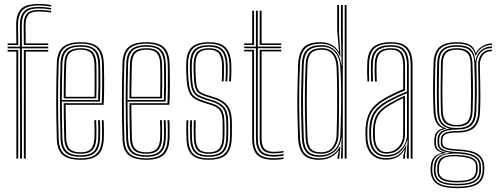

<svg xmlns="http://www.w3.org/2000/svg" viewBox="-20 -826 2584 1000"><path d="M84.8 0 84 -574.2H19.8V-583H84L83.8 -695.5Q83.5 -744 105.1 -767Q126.8 -790 181 -790Q198.5 -790 213.6 -788.5Q228.8 -787 246.2 -784.2V-776.2Q228.2 -779.2 213.4 -780.6Q198.5 -782 181 -782Q132 -782 112.8 -760.8Q93.5 -739.5 93.5 -695.5L93.8 -583H231.2V-574.2H93.8L94.5 0ZM65.2 0V-557.2H19.8V-565.8H75V0ZM104.2 0V-565.8H231.2V-557.2H114.2V0ZM19.8 -591.5V-600H65.2L64.2 -695.5Q63.8 -750.8 88.9 -778.1Q114 -805.5 181 -805.5Q199.8 -805.5 215.1 -804.1Q230.5 -802.8 246.2 -799.5V-791.8Q229.5 -794.8 214.1 -796.1Q198.8 -797.5 181 -797.5Q121.2 -797.5 97.5 -772.8Q73.8 -748 74 -695.5L75 -591.5ZM104.2 -591.5 103.2 -695.5Q103 -735.2 120 -754.8Q137 -774.2 181 -774.2Q195.5 -774.2 210.8 -773.2Q226 -772.2 246.2 -768.8V-760.8Q225.8 -764 210.2 -765.1Q194.8 -766.2 181 -766.2Q140.8 -766.2 126.9 -747.9Q113 -729.5 113.2 -695.5L114 -600H231.2V-591.5Z M400.5 6.2Q337 6.2 307.2 -18.8Q277.5 -43.8 275.8 -103.2Q274 -161.5 273.4 -213.4Q272.8 -265.2 272.8 -312.9Q272.8 -360.5 273.6 -405.8Q274.5 -451 275.8 -495.8Q277.8 -555 306.9 -580.6Q336 -606.2 400.2 -606.2Q462.2 -606.2 490.2 -581Q518.2 -555.8 520.8 -496.8Q521.2 -488.5 521.8 -464.6Q522.2 -440.8 522.5 -408.4Q522.8 -376 522.1 -342.1Q521.5 -308.2 519.5 -280H321.8Q322 -250.5 322.4 -222.4Q322.8 -194.2 323.4 -165.5Q324 -136.8 324.8 -105.2Q326 -66.8 343.2 -49.8Q360.5 -32.8 400.5 -32.8Q436.5 -32.8 453.1 -49.6Q469.8 -66.5 471.8 -105.8Q472.8 -124.8 472.5 -152.9Q472.2 -181 471 -200H480.8Q482.2 -176.5 482.4 -148.6Q482.5 -120.8 481.8 -105.2Q479.5 -62.2 460.5 -43.6Q441.5 -25 400.5 -25Q355.8 -25 336 -43.8Q316.2 -62.5 314.8 -105Q313.8 -140.5 313.1 -171.5Q312.5 -202.5 312.2 -231.4Q312 -260.2 311.8 -288.5H510Q511.2 -314.8 511.8 -347.1Q512.2 -379.5 512.1 -410.6Q512 -441.8 511.8 -465.1Q511.5 -488.5 511 -496.2Q508.8 -551.5 482.8 -575Q456.8 -598.5 400.2 -598.5Q340.5 -598.5 313.9 -574.4Q287.2 -550.2 285.5 -494.8Q284.2 -451.8 283.4 -406.6Q282.5 -361.5 282.5 -313.5Q282.5 -265.5 283.1 -213.5Q283.8 -161.5 285.5 -104.5Q287 -49.5 313.6 -25.5Q340.2 -1.5 400.5 -1.5Q456.5 -1.5 482.4 -25.2Q508.2 -49 511 -104.2Q511.5 -113.5 511.6 -130.6Q511.8 -147.8 511.4 -166.6Q511 -185.5 510 -200H519.8Q521.2 -178.2 521.4 -148.9Q521.5 -119.5 520.8 -103.8Q517.8 -44.8 489.8 -19.2Q461.8 6.2 400.5 6.2ZM400.5 -9.2Q347 -9.2 321.9 -30.9Q296.8 -52.5 295.2 -104.5Q293.8 -160 293 -211Q292.2 -262 292.2 -309.9Q292.2 -357.8 293.1 -403.6Q294 -449.5 295.2 -494.5Q296.8 -546 321.2 -568.4Q345.8 -590.8 400.2 -590.8Q452.2 -590.8 475.6 -568.6Q499 -546.5 501.2 -496Q501.8 -485.8 502.2 -452.4Q502.8 -419 502.5 -376.6Q502.2 -334.2 500.5 -296.8H302Q302 -253.5 302.8 -204.1Q303.5 -154.8 305 -104.8Q306.5 -57.5 329 -37.4Q351.5 -17.2 400.5 -17.2Q446.8 -17.2 467.9 -37.6Q489 -58 491.5 -105Q492.2 -119.2 492.1 -148.5Q492 -177.8 490.5 -200H500.2Q501.8 -177.8 501.9 -148.5Q502 -119.2 501.2 -104.5Q498.8 -53.5 475.2 -31.4Q451.8 -9.2 400.5 -9.2ZM302 -305.2H491Q492.5 -343.5 492.6 -383.2Q492.8 -423 492.4 -453.8Q492 -484.5 491.5 -495.5Q489.5 -541.8 468.6 -562.2Q447.8 -582.8 400.2 -582.8Q349.2 -582.8 327.9 -561.5Q306.5 -540.2 305 -494Q303.5 -446.8 302.9 -399.1Q302.2 -351.5 302 -305.2ZM312 -313.5Q312 -342 312.2 -371Q312.5 -400 313.1 -430.4Q313.8 -460.8 314.8 -493.8Q316.2 -537.5 336.1 -556.2Q356 -575 400.2 -575Q443.2 -575 461.6 -555.9Q480 -536.8 481.8 -495Q482.2 -483.2 482.6 -453.8Q483 -424.2 482.9 -386.9Q482.8 -349.5 481.5 -313.5ZM321.8 -322H472Q472.8 -358.2 472.9 -393.9Q473 -429.5 472.6 -456.8Q472.2 -484 471.8 -494.5Q470.2 -532.8 454 -550Q437.8 -567.2 400.2 -567.2Q360.5 -567.2 343.2 -549.9Q326 -532.5 324.8 -493.5Q323.8 -462 323.1 -433.2Q322.5 -404.5 322.2 -377.2Q322 -350 321.8 -322Z M742.8 6.2Q679.2 6.2 649.5 -18.8Q619.8 -43.8 618 -103.2Q616.2 -161.5 615.6 -213.4Q615 -265.2 615 -312.9Q615 -360.5 615.9 -405.8Q616.8 -451 618 -495.8Q620 -555 649.1 -580.6Q678.2 -606.2 742.5 -606.2Q804.5 -606.2 832.5 -581Q860.5 -555.8 863 -496.8Q863.5 -488.5 864 -464.6Q864.5 -440.8 864.8 -408.4Q865 -376 864.4 -342.1Q863.8 -308.2 861.8 -280H664Q664.2 -250.5 664.6 -222.4Q665 -194.2 665.6 -165.5Q666.2 -136.8 667 -105.2Q668.2 -66.8 685.5 -49.8Q702.8 -32.8 742.8 -32.8Q778.8 -32.8 795.4 -49.6Q812 -66.5 814 -105.8Q815 -124.8 814.8 -152.9Q814.5 -181 813.2 -200H823Q824.5 -176.5 824.6 -148.6Q824.8 -120.8 824 -105.2Q821.8 -62.2 802.8 -43.6Q783.8 -25 742.8 -25Q698 -25 678.2 -43.8Q658.5 -62.5 657 -105Q656 -140.5 655.4 -171.5Q654.8 -202.5 654.5 -231.4Q654.2 -260.2 654 -288.5H852.2Q853.5 -314.8 854 -347.1Q854.5 -379.5 854.4 -410.6Q854.2 -441.8 854 -465.1Q853.8 -488.5 853.2 -496.2Q851 -551.5 825 -575Q799 -598.5 742.5 -598.5Q682.8 -598.5 656.1 -574.4Q629.5 -550.2 627.8 -494.8Q626.5 -451.8 625.6 -406.6Q624.8 -361.5 624.8 -313.5Q624.8 -265.5 625.4 -213.5Q626 -161.5 627.8 -104.5Q629.2 -49.5 655.9 -25.5Q682.5 -1.5 742.8 -1.5Q798.8 -1.5 824.6 -25.2Q850.5 -49 853.2 -104.2Q853.8 -113.5 853.9 -130.6Q854 -147.8 853.6 -166.6Q853.2 -185.5 852.2 -200H862Q863.5 -178.2 863.6 -148.9Q863.8 -119.5 863 -103.8Q860 -44.8 832 -19.2Q804 6.2 742.8 6.2ZM742.8 -9.2Q689.2 -9.2 664.1 -30.9Q639 -52.5 637.5 -104.5Q636 -160 635.2 -211Q634.5 -262 634.5 -309.9Q634.5 -357.8 635.4 -403.6Q636.2 -449.5 637.5 -494.5Q639 -546 663.5 -568.4Q688 -590.8 742.5 -590.8Q794.5 -590.8 817.9 -568.6Q841.2 -546.5 843.5 -496Q844 -485.8 844.5 -452.4Q845 -419 844.8 -376.6Q844.5 -334.2 842.8 -296.8H644.2Q644.2 -253.5 645 -204.1Q645.8 -154.8 647.2 -104.8Q648.8 -57.5 671.2 -37.4Q693.8 -17.2 742.8 -17.2Q789 -17.2 810.1 -37.6Q831.2 -58 833.8 -105Q834.5 -119.2 834.4 -148.5Q834.2 -177.8 832.8 -200H842.5Q844 -177.8 844.1 -148.5Q844.2 -119.2 843.5 -104.5Q841 -53.5 817.5 -31.4Q794 -9.2 742.8 -9.2ZM644.2 -305.2H833.2Q834.8 -343.5 834.9 -383.2Q835 -423 834.6 -453.8Q834.2 -484.5 833.8 -495.5Q831.8 -541.8 810.9 -562.2Q790 -582.8 742.5 -582.8Q691.5 -582.8 670.1 -561.5Q648.8 -540.2 647.2 -494Q645.8 -446.8 645.1 -399.1Q644.5 -351.5 644.2 -305.2ZM654.2 -313.5Q654.2 -342 654.5 -371Q654.8 -400 655.4 -430.4Q656 -460.8 657 -493.8Q658.5 -537.5 678.4 -556.2Q698.2 -575 742.5 -575Q785.5 -575 803.9 -555.9Q822.2 -536.8 824 -495Q824.5 -483.2 824.9 -453.8Q825.2 -424.2 825.1 -386.9Q825 -349.5 823.8 -313.5ZM664 -322H814.2Q815 -358.2 815.1 -393.9Q815.2 -429.5 814.9 -456.8Q814.5 -484 814 -494.5Q812.5 -532.8 796.2 -550Q780 -567.2 742.5 -567.2Q702.8 -567.2 685.5 -549.9Q668.2 -532.5 667 -493.5Q666 -462 665.4 -433.2Q664.8 -404.5 664.5 -377.2Q664.2 -350 664 -322Z M1066.2 6.2Q1006.5 6.2 979.8 -19.2Q953 -44.8 951.2 -103.8Q950.5 -127.2 950.1 -149.5Q949.8 -171.8 951.2 -199.5H961Q959.5 -171 959.9 -148.8Q960.2 -126.5 960.8 -104Q962.5 -49 986.9 -25.2Q1011.2 -1.5 1066.2 -1.5Q1122.8 -1.5 1148.8 -24.9Q1174.8 -48.2 1177.2 -102.8Q1178.2 -119.5 1178.4 -131Q1178.5 -142.5 1178.4 -154.2Q1178.2 -166 1178.2 -183.8Q1178.2 -242.5 1158 -269.9Q1137.8 -297.2 1093 -311.2L1053.2 -323.8Q1030.5 -331 1017 -339.8Q1003.5 -348.5 997.2 -368.8Q991 -389 989.5 -430.5Q988.8 -452 988.2 -464.5Q987.8 -477 988.5 -495Q990.2 -536.8 1008.2 -555.9Q1026.2 -575 1067.8 -575Q1106.8 -575 1125.1 -556.2Q1143.5 -537.5 1146.2 -493.8Q1146.8 -483.2 1146.6 -454.8Q1146.5 -426.2 1144.5 -402H1135Q1136.8 -426.2 1137 -454.5Q1137.2 -482.8 1136.5 -493.8Q1134 -532.5 1118 -549.9Q1102 -567.2 1067.8 -567.2Q1032.5 -567.2 1016 -550.4Q999.5 -533.5 998.2 -495Q997.5 -477 998 -464.1Q998.5 -451.2 999.2 -430.5Q1000.8 -391.2 1006.1 -372.6Q1011.5 -354 1023.5 -346.2Q1035.5 -338.5 1056 -332L1095.8 -319.5Q1125 -310.2 1145.5 -295.4Q1166 -280.5 1176.9 -254.2Q1187.8 -228 1187.8 -183.8Q1187.8 -166 1187.9 -154.1Q1188 -142.2 1187.9 -130.8Q1187.8 -119.2 1187 -102.5Q1184 -45.2 1156.6 -19.5Q1129.2 6.2 1066.2 6.2ZM1066.2 -9.2Q1016.8 -9.2 994.4 -31.2Q972 -53.2 970.5 -104.2Q969.8 -128 969.4 -150Q969 -172 970.5 -199.5H980Q979 -172.8 979.1 -151.1Q979.2 -129.5 980 -104.5Q981.5 -57.5 1001.6 -37.4Q1021.8 -17.2 1066.2 -17.2Q1112.8 -17.2 1134.2 -37.1Q1155.8 -57 1158 -103.2Q1159.2 -127.2 1159 -144.2Q1158.8 -161.2 1158.8 -183.8Q1158.8 -239.8 1140.8 -261.9Q1122.8 -284 1088 -295L1047.5 -307.5Q1021.2 -315.8 1004.9 -326.1Q988.5 -336.5 980.2 -359.8Q972 -383 970.2 -430Q969.5 -449.5 969 -464.8Q968.5 -480 969.2 -495.5Q970.8 -546.8 994 -568.8Q1017.2 -590.8 1067.8 -590.8Q1117.8 -590.8 1140 -567.9Q1162.2 -545 1165.2 -494.5Q1166.2 -482 1165.9 -453.2Q1165.5 -424.5 1163.5 -402H1154Q1156 -424.5 1156.2 -454.2Q1156.5 -484 1155.8 -494Q1152.8 -543 1131.6 -562.9Q1110.5 -582.8 1067.8 -582.8Q1021.8 -582.8 1001.2 -562.2Q980.8 -541.8 979 -495.8Q978.2 -477 978.8 -464.4Q979.2 -451.8 980 -430Q981.5 -385.8 988.6 -364.1Q995.8 -342.5 1010.8 -333Q1025.8 -323.5 1050.5 -315.5L1090.5 -303Q1129 -290.8 1148.8 -266.8Q1168.5 -242.8 1168.5 -183.8Q1168.5 -158.2 1168.8 -143.1Q1169 -128 1167.8 -103.2Q1165.2 -53.2 1141.9 -31.2Q1118.5 -9.2 1066.2 -9.2ZM1066.2 -25Q1027 -25 1009 -43.4Q991 -61.8 989.8 -105Q989 -127.2 988.6 -149.1Q988.2 -171 989.8 -199.5H999.2Q998 -169.8 998.4 -149Q998.8 -128.2 999.2 -105Q1000.5 -67 1015.8 -49.9Q1031 -32.8 1066.2 -32.8Q1102.5 -32.8 1119.6 -49.2Q1136.8 -65.8 1138.8 -103.8Q1140 -129.5 1139.8 -144.9Q1139.5 -160.2 1139.5 -183.8Q1139.5 -232.2 1125.5 -250.8Q1111.5 -269.2 1082.8 -278.2L1042 -291Q1009.5 -301 990.1 -314.6Q970.8 -328.2 961.8 -354.6Q952.8 -381 951 -429.5Q950 -450.8 949.6 -465.5Q949.2 -480.2 950 -496.5Q951.8 -556 979.6 -581.1Q1007.5 -606.2 1067.8 -606.2Q1126.5 -606.2 1153.6 -580.4Q1180.8 -554.5 1184.5 -494.8Q1185.2 -483.5 1185 -454.1Q1184.8 -424.8 1182.8 -402H1173Q1175.2 -425.5 1175.5 -454.5Q1175.8 -483.5 1175 -494.8Q1171.5 -549.8 1146.8 -574.1Q1122 -598.5 1067.8 -598.5Q1011.8 -598.5 986.5 -574.5Q961.2 -550.5 959.5 -495.8Q959 -479.2 959.4 -465.5Q959.8 -451.8 960.5 -429.8Q962.5 -381.2 971.4 -356.4Q980.2 -331.5 998.2 -319.9Q1016.2 -308.2 1044.8 -299.2L1085.2 -286.5Q1118.2 -276.5 1133.8 -255.8Q1149.2 -235 1149.2 -183.8Q1149.2 -166 1149.4 -154.9Q1149.5 -143.8 1149.4 -132.8Q1149.2 -121.8 1148.2 -103.8Q1146.2 -62.2 1127.5 -43.6Q1108.8 -25 1066.2 -25Z M1405.5 -10.2Q1356 -10.2 1334.5 -32.2Q1313 -54.2 1313 -104.8V-574.8H1251.8V-583.2H1313V-770H1322.8V-583.2H1444.8V-574.8H1322.8V-104.8Q1322.8 -58.8 1342 -38.8Q1361.2 -18.8 1405.5 -18.8Q1417.5 -18.8 1430.2 -20Q1443 -21.2 1456.8 -23.5V-15Q1445 -12.8 1431.8 -11.5Q1418.5 -10.2 1405.5 -10.2ZM1405.5 6.2Q1345.5 6.2 1319.5 -19.5Q1293.5 -45.2 1293.5 -104.8V-558.2H1251.8V-566.5H1303.2V-104.8Q1303.2 -49.5 1326.9 -25.8Q1350.5 -2 1405.5 -2Q1418.5 -2 1431.9 -3.2Q1445.2 -4.5 1456.8 -7V1.5Q1436.2 6.2 1405.5 6.2ZM1405.5 -27Q1366.5 -27 1349.5 -45.1Q1332.5 -63.2 1332.5 -104.8V-566.5H1444.8V-558.2H1342.5V-104.8Q1342.5 -67.5 1357.1 -51.5Q1371.8 -35.5 1405.5 -35.5Q1414.2 -35.5 1427.8 -36.2Q1441.2 -37 1456.8 -40V-31.8Q1442.8 -29.5 1429.6 -28.2Q1416.5 -27 1405.5 -27ZM1251.8 -591.8V-600H1293.5V-770H1303.2V-591.8ZM1332.5 -591.8V-770H1342.5V-600H1444.8V-591.8Z M1785 0H1775.2V-800H1785ZM1765.5 0H1756L1759 -106.8H1757Q1752.2 -59.5 1720.2 -34.4Q1688.2 -9.2 1644.5 -9.2Q1598 -9.2 1576.2 -32.4Q1554.5 -55.5 1552 -109.5Q1549.5 -171.8 1548.6 -232.5Q1547.8 -293.2 1548.6 -356.5Q1549.5 -419.8 1552 -489.2Q1554.2 -544.5 1578 -567.6Q1601.8 -590.8 1652.2 -590.8Q1697.5 -590.8 1724.6 -564Q1751.8 -537.2 1756.8 -488H1759.2L1755.8 -636.5V-800H1765.5ZM1646.8 -17.2Q1675 -17.2 1698.5 -28.8Q1722 -40.2 1736.6 -63Q1751.2 -85.8 1752.5 -119Q1754.8 -172 1756 -234.5Q1757.2 -297 1756.6 -359.9Q1756 -422.8 1752.5 -476.8Q1750.5 -510.2 1738.6 -533.9Q1726.8 -557.5 1706 -570.1Q1685.2 -582.8 1655.8 -582.8Q1608.2 -582.8 1586 -561.5Q1563.8 -540.2 1562 -489.5Q1559.5 -419.2 1558.6 -357Q1557.8 -294.8 1558.6 -234.5Q1559.5 -174.2 1562 -109.5Q1564 -60 1583.6 -38.6Q1603.2 -17.2 1646.8 -17.2ZM1649.5 -25Q1609.8 -25 1591.6 -44.8Q1573.5 -64.5 1571.5 -109.8Q1569.2 -172.2 1568.4 -231.9Q1567.5 -291.5 1568.2 -354.5Q1569 -417.5 1571.8 -490Q1573.5 -535.5 1593.2 -555.4Q1613 -575.2 1656.2 -575.2Q1697 -575.2 1719 -549.4Q1741 -523.5 1742.8 -476.8Q1745 -426 1745.6 -363.5Q1746.2 -301 1745.6 -237.4Q1745 -173.8 1743 -119.2Q1742 -84.2 1720.1 -54.6Q1698.2 -25 1649.5 -25ZM1650 -32.8Q1693.2 -32.8 1712.6 -60.1Q1732 -87.5 1733 -119.5Q1735 -170 1735.8 -231.9Q1736.5 -293.8 1736 -357.2Q1735.5 -420.8 1733 -476.5Q1731.2 -519.5 1711.9 -543.4Q1692.5 -567.2 1656.5 -567.2Q1618 -567.2 1600.5 -549.1Q1583 -531 1581.5 -489.8Q1577.5 -380.2 1577.6 -290.4Q1577.8 -200.5 1581.5 -110.5Q1583 -68.2 1599.2 -50.5Q1615.5 -32.8 1650 -32.8ZM1642.5 6.2Q1585.8 6.2 1560.5 -20.9Q1535.2 -48 1532.5 -109Q1530 -173.5 1529 -234.1Q1528 -294.8 1529 -357.2Q1530 -419.8 1532.5 -489.5Q1535 -549.5 1560.6 -577.9Q1586.2 -606.2 1648 -606.2Q1681.2 -606.2 1706 -593.5Q1730.8 -580.8 1743.2 -556.5H1745.5L1736.2 -669V-800H1746V-654.5L1753.2 -532.5H1750.8Q1735.8 -569 1710.1 -583.6Q1684.5 -598.2 1650.8 -598.2Q1596 -598.2 1570.4 -573.5Q1544.8 -548.8 1542.5 -490.5Q1539.5 -418.2 1538.6 -355.2Q1537.8 -292.2 1538.8 -232.2Q1539.8 -172.2 1542.5 -108.8Q1545 -50.8 1569 -26.1Q1593 -1.5 1644.2 -1.5Q1679 -1.5 1706.6 -17Q1734.2 -32.5 1749.5 -62H1752.2L1747 0H1737.2V-4.8L1745 -41.5H1742.8Q1728.8 -20.5 1703 -7.1Q1677.2 6.2 1642.5 6.2Z M2119 0V-484.8Q2119 -543.2 2096.1 -570.9Q2073.2 -598.5 2016 -598.5Q1961.2 -598.5 1933 -576.2Q1904.8 -554 1902.5 -497Q1901.5 -474.2 1901.8 -450Q1902 -425.8 1903.2 -401.2H1893.8Q1892.2 -427 1892 -451Q1891.8 -475 1892.8 -497.2Q1895 -557 1924.8 -581.6Q1954.5 -606.2 2016 -606.2Q2058.2 -606.2 2082.9 -593.1Q2107.5 -580 2118.1 -553Q2128.8 -526 2128.8 -484.8V0ZM1992 -18Q2026.8 -18 2050.6 -33.9Q2074.5 -49.8 2087.1 -74.4Q2099.8 -99 2099.8 -124.5V-340.5Q2069.8 -328.2 2042.6 -315.1Q2015.5 -302 1996.2 -290.8Q1953.8 -265.5 1934.2 -234.4Q1914.8 -203.2 1913 -151.8Q1912.5 -136.5 1912.8 -125.9Q1913 -115.2 1914 -100.5Q1917 -60.8 1937.5 -39.4Q1958 -18 1992 -18ZM1992.8 -25.8Q1962 -25.8 1944.2 -45.8Q1926.5 -65.8 1923.8 -101.8Q1922.5 -117 1922.5 -127.2Q1922.5 -137.5 1922.8 -151Q1924.2 -200.8 1942.6 -230Q1961 -259.2 2001 -283Q2021.8 -295.2 2044.1 -306.9Q2066.5 -318.5 2089.5 -328V-124.2Q2089.5 -100.8 2078.6 -78Q2067.8 -55.2 2046.2 -40.5Q2024.8 -25.8 1992.8 -25.8ZM1993 -33.8Q2019.8 -33.8 2039.1 -46.6Q2058.5 -59.5 2069.1 -80.1Q2079.8 -100.8 2079.8 -124V-315Q2060 -306 2042.4 -296.2Q2024.8 -286.5 2005.5 -275.2Q1966.8 -252 1950.2 -224.2Q1933.8 -196.5 1932.5 -150.5Q1932.2 -138.8 1932.2 -128Q1932.2 -117.2 1933.5 -102Q1935.8 -69.8 1951.2 -51.8Q1966.8 -33.8 1993 -33.8ZM1989.8 5.5Q1943.5 5.5 1916 -21.5Q1888.5 -48.5 1884.5 -99.2Q1883.5 -113.8 1883.4 -125.9Q1883.2 -138 1883.8 -153.2Q1885.2 -205.2 1906.4 -243.6Q1927.5 -282 1982.5 -314Q1996 -321.8 2011 -329.6Q2026 -337.5 2043.1 -345.5Q2060.2 -353.5 2080 -361.8V-484.8Q2080 -526.2 2065.6 -546.8Q2051.2 -567.2 2016 -567.2Q1978.5 -567.2 1960.8 -550Q1943 -532.8 1941.5 -494.8Q1940.8 -475.2 1941 -451.1Q1941.2 -427 1942.5 -401.2H1932.8Q1931.2 -428 1931.1 -452.2Q1931 -476.5 1931.8 -495Q1933.5 -537.8 1953.6 -556.4Q1973.8 -575 2016 -575Q2057 -575 2073.4 -552.4Q2089.8 -529.8 2089.8 -484.8V-355.2Q2060.2 -343 2032.9 -330Q2005.5 -317 1987 -306.2Q1939.5 -278.8 1917.2 -243.4Q1895 -208 1893.5 -153Q1893.2 -138 1893.2 -126.2Q1893.2 -114.5 1894.2 -99.8Q1898 -53 1923 -27.8Q1948 -2.5 1990.5 -2.5Q2033 -2.5 2057 -21Q2081 -39.5 2094.8 -69.2H2097.2L2089.8 -20.8V0H2080V-13L2088.5 -44.8H2086.2Q2069.2 -18 2045.9 -6.2Q2022.5 5.5 1989.8 5.5ZM2099.2 0V-33L2103 -95.8H2100.8Q2090 -58 2063 -34Q2036 -10 1991.2 -10Q1952.5 -10 1929.9 -33.9Q1907.2 -57.8 1904.2 -100.2Q1903.2 -115.5 1903.1 -126.6Q1903 -137.8 1903.2 -152.2Q1904.8 -205.8 1925.2 -238.9Q1945.8 -272 1992 -298.8Q2005 -306.2 2021.8 -314.6Q2038.5 -323 2058.2 -332Q2078 -341 2099.8 -350V-484.8Q2099.8 -534 2081.2 -558.4Q2062.8 -582.8 2016 -582.8Q1968.2 -582.8 1946.1 -562.4Q1924 -542 1922 -495.2Q1921.2 -478 1921.4 -453.1Q1921.5 -428.2 1923 -401.2H1913.2Q1911.8 -427.5 1911.6 -452.4Q1911.5 -477.2 1912.2 -495.5Q1914.2 -546.2 1938.5 -568.5Q1962.8 -590.8 2016 -590.8Q2067.5 -590.8 2088.4 -564.9Q2109.2 -539 2109.2 -484.8V0Z M2361.2 154.2Q2292 154.2 2259.2 133.9Q2226.5 113.5 2223 67.8Q2222.8 62.2 2222.8 57.2Q2222.8 52.2 2223 45.2Q2224.5 12.8 2238.5 -4.6Q2252.5 -22 2281.5 -29.2V-31.5Q2261.5 -37.8 2252.1 -48.6Q2242.8 -59.5 2242.2 -79Q2242 -84.2 2242 -88.9Q2242 -93.5 2242.2 -98.5Q2242.5 -121.5 2253.1 -136.1Q2263.8 -150.8 2286 -156.2V-158.5Q2264.8 -166 2252.5 -187.5Q2240.2 -209 2238.2 -245.5Q2237 -275.8 2236.2 -305.5Q2235.5 -335.2 2235.6 -365.6Q2235.8 -396 2236.4 -428.1Q2237 -460.2 2238 -495Q2240 -554.5 2268.4 -580.4Q2296.8 -606.2 2359.5 -606.2Q2403.8 -606.2 2426.5 -593.2Q2449.2 -580.2 2457.2 -551.2H2459.8Q2466.8 -565.5 2479.8 -576.5Q2492.8 -587.5 2509.1 -593.8Q2525.5 -600 2542 -600V-591.5Q2510.8 -591.8 2488.5 -575.4Q2466.2 -559 2459 -536.8H2456.2Q2449 -569.5 2426.6 -584Q2404.2 -598.5 2359.5 -598.5Q2301.8 -598.5 2275.5 -574.6Q2249.2 -550.8 2247.8 -495.2Q2246.2 -448.5 2245.6 -407.1Q2245 -365.8 2245.5 -326.4Q2246 -287 2247.8 -245.8Q2249.8 -207.2 2263.8 -185.8Q2277.8 -164.2 2303 -158V-155.8Q2274.8 -150 2262.9 -136.5Q2251 -123 2250.8 -98.5Q2250.5 -93.2 2250.5 -88.9Q2250.5 -84.5 2250.8 -78.8Q2251.2 -59.2 2262.6 -48.4Q2274 -37.5 2300.8 -31.5V-28.8Q2264.2 -24 2248.9 -6.5Q2233.5 11 2232 45.2Q2231.5 52.5 2231.4 56.9Q2231.2 61.2 2231.8 67.8Q2235 109.5 2265 128Q2295 146.5 2361.2 146.5Q2430.5 146.5 2461 126.9Q2491.5 107.2 2493.5 62Q2494 55.2 2493.9 49.6Q2493.8 44 2493.2 36.8Q2490.5 -1.5 2460 -19.6Q2429.5 -37.8 2362.2 -40.2Q2331.5 -41.8 2312.6 -46Q2293.8 -50.2 2285.1 -58.2Q2276.5 -66.2 2276 -78.8Q2275.8 -84 2275.8 -89Q2275.8 -94 2275.8 -98.5Q2276.5 -123.2 2295.9 -133.4Q2315.2 -143.5 2359.5 -143.5Q2418 -143.5 2443.4 -168.1Q2468.8 -192.8 2470.8 -246.8Q2472.5 -288.5 2472.6 -324.2Q2472.8 -360 2472 -399Q2471.2 -438 2470.2 -489Q2469.8 -523 2488.9 -545.4Q2508 -567.8 2542 -567.5V-559.5Q2509.5 -559.5 2494 -537.8Q2478.5 -516 2479.2 -484.8Q2480.2 -438.5 2481.1 -400.2Q2482 -362 2482 -325.2Q2482 -288.5 2480.2 -246Q2477.8 -187.2 2450 -161.4Q2422.2 -135.5 2359.5 -135.5Q2334.5 -135.5 2318 -132.4Q2301.5 -129.2 2293.1 -121.2Q2284.8 -113.2 2284.2 -98.2Q2284.2 -94.2 2284.2 -89.5Q2284.2 -84.8 2284.5 -80Q2285 -69 2293.4 -62.4Q2301.8 -55.8 2319 -52.6Q2336.2 -49.5 2362.5 -48.2Q2434.2 -45.2 2466.4 -25.5Q2498.5 -5.8 2502 37Q2502.5 44 2502.6 49.9Q2502.8 55.8 2502.2 62Q2500.2 111 2467.5 132.6Q2434.8 154.2 2361.2 154.2ZM2361.2 131.5Q2400.5 131.5 2425.9 124.5Q2451.2 117.5 2463.6 102.4Q2476 87.2 2476.2 62.8Q2476.5 55.5 2476.5 49.9Q2476.5 44.2 2476 36.8Q2475.2 17 2463.4 3.8Q2451.5 -9.5 2426.8 -16.8Q2402 -24 2362.5 -25.8Q2303.5 -28.5 2277.4 -11.6Q2251.2 5.2 2249 45.5Q2248.5 52.2 2248.4 57Q2248.2 61.8 2248.8 68.2Q2250.8 102.2 2277.4 116.9Q2304 131.5 2361.2 131.5ZM2361.2 124Q2306.2 124 2282.6 110.6Q2259 97.2 2257.2 67.8Q2257 62.2 2257.1 57.5Q2257.2 52.8 2257.5 45.2Q2258.8 5.5 2284.8 -8Q2310.8 -21.5 2362.2 -19Q2399 -17.5 2421.8 -11Q2444.5 -4.5 2455.4 7.2Q2466.2 19 2467.5 36.8Q2468.2 45 2468.1 50.5Q2468 56 2467.8 62.2Q2466.2 95.2 2441.5 109.6Q2416.8 124 2361.2 124ZM2361.2 116.2Q2395.2 116.2 2416.4 110.8Q2437.5 105.2 2447.8 93.2Q2458 81.2 2458.8 62Q2459 55.8 2459 49.8Q2459 43.8 2458.8 36.8Q2458 21.5 2448.4 11.6Q2438.8 1.8 2417.6 -3.9Q2396.5 -9.5 2361 -11.8Q2312 -15 2289.6 -0.9Q2267.2 13.2 2266.2 45.2Q2266 52 2266 57.1Q2266 62.2 2266 67.8Q2266.8 92.2 2288.9 104.2Q2311 116.2 2361.2 116.2ZM2361.2 139.2Q2299.2 139.2 2270.6 122.6Q2242 106 2240 67.8Q2239.8 61.8 2239.8 57.1Q2239.8 52.5 2240 45.2Q2241 9.8 2260.5 -7.4Q2280 -24.5 2322.2 -29V-31.2Q2289.2 -35.5 2274.4 -46.5Q2259.5 -57.5 2258.8 -78.8Q2258.8 -84.5 2258.8 -89Q2258.8 -93.5 2258.8 -98.5Q2259 -124.2 2274.8 -138.1Q2290.5 -152 2320 -155.8V-157.5Q2291.2 -162.8 2275.1 -184.2Q2259 -205.8 2257.5 -246Q2255.8 -285.5 2255.2 -325Q2254.8 -364.5 2255.4 -406.4Q2256 -448.2 2257.2 -495Q2258.8 -546.5 2283.1 -568.6Q2307.5 -590.8 2359.5 -590.8Q2407.8 -590.8 2430 -571.6Q2452.2 -552.5 2454.8 -509.5H2457.2Q2460.5 -531.8 2471.5 -548.4Q2482.5 -565 2500.5 -574.2Q2518.5 -583.5 2542 -584V-575.5Q2504 -575.8 2482.2 -550.8Q2460.5 -525.8 2461.2 -492.5Q2462.5 -442.5 2463 -401.9Q2463.5 -361.2 2463 -323.9Q2462.5 -286.5 2461 -246.2Q2459 -196 2435.5 -173.5Q2412 -151 2359.2 -151.2Q2328.2 -151.2 2308.1 -146.1Q2288 -141 2278 -129.6Q2268 -118.2 2267.5 -99Q2267.2 -93.8 2267.4 -88.9Q2267.5 -84 2267.5 -79Q2268.5 -55.5 2291 -45.6Q2313.5 -35.8 2362 -33.8Q2402.2 -32 2429.1 -24.4Q2456 -16.8 2469.9 -1.9Q2483.8 13 2484.8 36.8Q2485.2 43.5 2485.2 49.5Q2485.2 55.5 2485.2 62Q2484.2 103.8 2454.5 121.5Q2424.8 139.2 2361.2 139.2ZM2359.5 -159.2Q2407.2 -159.2 2428.4 -180.1Q2449.5 -201 2451.2 -246.5Q2453 -287.2 2453.2 -324.6Q2453.5 -362 2452.9 -403.1Q2452.2 -444.2 2450.5 -496.5Q2449 -544.2 2426.6 -563.5Q2404.2 -582.8 2359.5 -582.8Q2309.5 -582.8 2288.8 -561.5Q2268 -540.2 2267 -494.8Q2265.5 -424.5 2265.2 -366.4Q2265 -308.2 2267 -245.2Q2268.5 -200 2290.4 -179.6Q2312.2 -159.2 2359.5 -159.2ZM2359.5 -167Q2316.5 -167 2297.1 -185.9Q2277.8 -204.8 2276.5 -245.8Q2274.8 -306.8 2275 -365.9Q2275.2 -425 2276.5 -494.8Q2277.5 -537.8 2296.9 -556.4Q2316.2 -575 2359.5 -575Q2401.2 -575 2420.4 -556.5Q2439.5 -538 2440.8 -497Q2442.5 -444.2 2443.1 -402.9Q2443.8 -361.5 2443.4 -324.4Q2443 -287.2 2441.5 -247Q2440.2 -206.8 2421.5 -186.9Q2402.8 -167 2359.5 -167ZM2359.5 -175Q2396.2 -175 2413.4 -192.2Q2430.5 -209.5 2431.8 -247.5Q2433 -286.5 2433.4 -323.6Q2433.8 -360.8 2433.1 -402.6Q2432.5 -444.5 2431 -497.2Q2429.8 -534.8 2412.1 -551Q2394.5 -567.2 2359.5 -567.2Q2322 -567.2 2304.5 -550.5Q2287 -533.8 2286 -494.5Q2284.8 -426.5 2284.2 -367Q2283.8 -307.5 2286 -245.8Q2287.5 -208.8 2304.8 -191.9Q2322 -175 2359.5 -175Z"/></svg>

Font: Big Shoulders Inline Text Thin ExtraLight
Style: Regular
Weight: 250
Version: Version 2.002